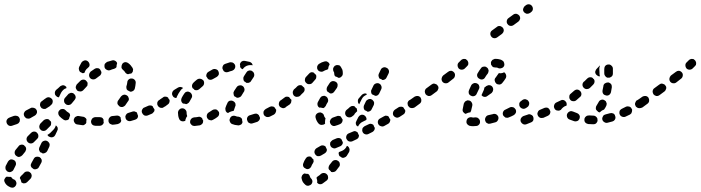

<svg xmlns="http://www.w3.org/2000/svg" viewBox="-34 -557 3248 890"><path d="M23 270Q22 268 20 266Q18 264 16 263Q13 263 10 263Q4 263 -2 262Q-2 262 -3 262Q-4 263 -5 263Q-8 265 -10 268Q-13 272 -14 275Q-15 279 -14 283Q-13 287 -11 290Q-5 301 6 307Q11 310 16 312Q20 313 24 313Q28 313 31 311Q35 309 37 306Q40 303 41 299Q44 292 40 284Q37 277 29 274Q28 274 26 273Q24 271 23 270ZM65 288Q67 290 70 291Q73 293 76 293Q80 293 84 292Q88 290 91 288Q99 280 108 271Q110 268 112 264Q113 260 113 256Q112 252 111 249Q109 245 106 243Q100 237 92 238Q83 238 78 244Q71 252 64 258Q62 260 60 263Q58 266 58 269Q59 272 61 274Q64 281 65 288ZM40 199Q39 193 35 188Q32 187 28 184Q27 183 26 183Q24 182 20 182Q17 182 15 182Q11 184 8 186Q5 189 3 192Q-3 203 -8 213Q-9 217 -9 221Q-9 225 -8 228Q-6 232 -3 235Q-1 238 3 239Q11 243 18 239Q26 236 29 229Q33 220 38 211Q41 206 40 199ZM109 205Q110 201 112 198Q117 189 122 180Q126 172 133 170Q141 168 149 171Q156 175 159 183Q161 191 157 198Q152 208 146 218Q144 222 141 224Q138 226 134 227Q131 228 128 228Q125 228 122 227Q121 226 121 226Q117 223 113 220Q112 219 111 217Q110 215 109 213Q108 209 109 205ZM86 139Q88 135 87 131Q87 129 86 127Q85 125 84 123Q81 121 79 118Q78 117 77 116Q70 112 63 114Q56 115 52 121Q45 129 38 138Q33 145 34 153Q35 161 42 166Q45 168 49 170Q53 171 57 170Q61 169 64 167Q67 165 70 162Q76 154 83 146Q85 143 86 139ZM147 133Q147 129 149 125L158 106Q162 98 170 96Q178 93 185 97Q189 99 191 102Q194 105 195 108Q197 112 196 116Q196 120 194 124L185 143Q182 149 175 152Q169 155 163 154Q161 152 159 151Q156 150 153 149Q151 147 150 145Q149 143 148 140Q146 137 147 133ZM143 80Q144 77 144 73Q144 70 143 68Q143 65 141 63Q139 61 138 59Q136 58 134 55Q128 52 121 53Q115 54 110 59L95 74Q89 80 89 88Q89 96 95 102Q101 108 109 108Q117 108 123 102L138 87Q141 84 143 80ZM234 42Q233 46 231 50L222 69Q219 75 213 78Q206 81 200 79Q198 78 195 77Q193 76 191 75Q189 73 188 72Q187 70 186 68Q192 65 198 60L213 45Q219 39 222 32Q224 28 225 24Q228 26 230 29Q232 31 233 34Q234 38 234 42ZM202 23Q203 19 203 15Q203 12 203 10Q202 7 201 5Q199 3 197 2Q195 0 193 -3Q187 -6 181 -5Q174 -4 169 0L154 15Q151 18 150 22Q148 26 148 30Q148 34 149 37Q151 41 154 44Q159 50 168 50Q176 50 182 44L197 29Q200 26 202 23ZM45 18Q49 16 52 14Q55 11 57 7Q58 4 58 0Q59 -4 57 -8Q54 -16 47 -19Q39 -22 31 -20Q22 -16 12 -13Q10 -12 10 -12Q2 -9 -2 -2Q-6 5 -3 13Q-2 17 1 20Q3 23 7 25Q11 27 15 27Q19 27 22 26Q23 26 24 25Q35 22 45 18ZM408 26Q400 26 394 21Q388 15 388 6Q388 2 390 -1Q391 -5 394 -8Q397 -11 400 -12Q404 -14 408 -14Q418 -14 428 -14Q432 -14 435 -13Q439 -12 442 -9Q443 -8 444 -6Q445 -5 446 -3Q446 1 446 6Q447 9 447 12Q445 18 440 22Q435 26 429 26Q419 26 408 26ZM354 23Q350 24 346 23Q335 22 325 20Q316 19 312 12Q307 5 308 -3Q309 -7 311 -10Q313 -14 317 -16Q320 -18 324 -19Q328 -20 332 -19Q341 -18 350 -16Q356 -16 360 -12Q365 -9 367 -4Q366 1 366 7Q366 9 366 12Q365 14 364 16Q362 18 360 19Q357 22 354 23ZM519 15Q516 17 512 18Q506 19 500 20L491 21Q487 22 483 20Q479 19 476 17Q473 15 471 11Q469 8 469 4Q468 -5 473 -11Q478 -18 486 -19L496 -20Q500 -20 505 -21Q511 -22 516 -20Q521 -18 525 -13Q525 -9 526 -4Q527 -1 528 2Q528 4 527 6Q526 8 525 10Q522 13 519 15ZM602 -8Q606 -13 606 -20Q605 -22 604 -25Q602 -30 601 -34Q600 -36 599 -37Q597 -38 596 -38Q592 -40 588 -41Q584 -41 581 -40Q571 -37 562 -34Q558 -33 555 -31Q552 -28 550 -25Q548 -22 547 -18Q547 -14 548 -10Q550 -2 557 2Q564 6 572 4Q582 1 592 -2Q598 -4 602 -8ZM268 1Q264 0 261 -2Q249 -10 241 -19Q236 -25 236 -33Q236 -41 243 -47Q246 -50 249 -51Q253 -52 257 -52Q261 -52 265 -50Q268 -48 271 -45Q275 -40 282 -36Q286 -34 289 -30Q291 -26 291 -21Q288 -15 286 -7Q286 -6 286 -5Q284 -3 281 -2Q279 0 276 0Q272 1 268 1ZM137 -33Q139 -41 135 -48Q133 -51 130 -54Q127 -56 123 -57Q119 -58 115 -58Q111 -58 108 -56Q97 -50 87 -45Q80 -41 77 -33Q75 -25 79 -18Q81 -14 84 -12Q87 -9 90 -8Q94 -7 98 -7Q102 -7 106 -9Q116 -15 127 -21Q134 -25 137 -33ZM676 -35Q679 -38 681 -41Q681 -43 682 -46Q682 -48 682 -50Q681 -51 680 -53Q676 -58 674 -64Q670 -68 665 -68Q659 -69 654 -67Q645 -63 636 -59Q632 -58 629 -55Q627 -52 625 -49Q623 -45 623 -41Q623 -37 625 -33Q628 -26 635 -22Q643 -19 651 -22Q661 -26 670 -30Q674 -32 676 -35ZM197 -65 202 -70Q209 -75 210 -83Q212 -91 207 -98Q202 -104 194 -106Q185 -107 179 -102L173 -98Q167 -93 160 -88Q153 -84 152 -76Q150 -67 155 -61Q157 -57 160 -55Q164 -53 168 -52Q172 -52 176 -52Q179 -53 183 -56Q190 -60 197 -65ZM732 -66Q734 -70 735 -74Q735 -77 735 -81Q734 -85 731 -88Q727 -95 718 -97Q710 -98 704 -93H703Q700 -91 698 -88Q696 -84 695 -80Q695 -77 695 -73Q696 -69 699 -65Q703 -59 711 -57Q720 -56 726 -61Q730 -63 732 -66ZM511 -86Q512 -90 515 -93Q521 -101 527 -110Q532 -116 540 -118Q548 -119 555 -114Q558 -112 560 -109Q562 -105 563 -101Q564 -98 563 -94Q562 -90 559 -87Q553 -77 546 -68Q541 -63 534 -61Q527 -60 521 -63Q520 -64 520 -64Q517 -68 513 -71Q512 -73 511 -75Q511 -77 510 -79Q510 -83 511 -86ZM317 -105Q317 -112 313 -118Q310 -120 308 -122Q307 -123 306 -125Q303 -126 301 -126Q298 -127 295 -127Q291 -126 288 -124Q284 -123 282 -120L267 -103Q262 -97 263 -89Q263 -81 270 -75Q273 -73 276 -71Q280 -70 284 -70Q288 -71 292 -72Q295 -74 298 -77L312 -94Q316 -99 317 -105ZM259 -140Q265 -146 273 -148Q274 -149 274 -149Q274 -149 274 -150Q273 -152 273 -155Q273 -155 273 -155Q272 -155 272 -155Q270 -158 266 -160Q263 -161 259 -162Q255 -162 251 -160Q247 -159 244 -156Q236 -148 227 -141Q224 -138 222 -135Q221 -131 220 -127Q220 -123 221 -119Q223 -116 225 -113Q228 -110 231 -108Q235 -106 239 -106Q239 -107 240 -108L249 -127Q253 -134 259 -140ZM552 -150Q551 -154 552 -157Q555 -166 556 -175Q556 -183 563 -189Q569 -194 577 -193Q585 -193 591 -186Q596 -180 595 -172Q594 -159 591 -147Q589 -139 582 -135Q576 -131 568 -132Q568 -133 568 -133Q563 -136 558 -138Q557 -139 556 -140Q555 -141 554 -142Q552 -146 552 -150ZM371 -160Q372 -164 372 -168Q372 -170 372 -173Q371 -175 370 -177Q367 -180 365 -183Q364 -184 363 -185Q357 -189 350 -188Q343 -187 338 -182Q331 -175 323 -167Q320 -164 319 -160Q317 -156 317 -152Q317 -148 319 -145Q321 -141 323 -138Q329 -133 338 -133Q346 -133 352 -139Q359 -147 366 -154Q369 -157 371 -160ZM433 -211Q435 -214 436 -218Q436 -220 436 -222Q436 -224 435 -226Q432 -230 430 -235Q425 -241 418 -241Q411 -242 405 -238Q396 -232 386 -225Q380 -219 379 -211Q378 -203 383 -196Q388 -190 396 -189Q404 -188 411 -193Q419 -199 427 -205Q431 -207 433 -211ZM536 -233Q533 -236 531 -239Q529 -242 529 -246Q529 -250 530 -254Q531 -258 533 -261Q538 -268 547 -269Q555 -269 561 -264Q572 -256 580 -243Q582 -240 583 -236Q583 -232 582 -228Q582 -224 579 -221Q577 -218 574 -216Q568 -216 563 -214Q561 -213 560 -213Q555 -213 552 -216Q548 -218 546 -222Q542 -229 536 -233ZM343 -221Q340 -222 338 -223Q333 -227 332 -234Q330 -241 333 -247L343 -266Q347 -273 355 -276Q363 -279 370 -275Q377 -271 380 -263Q383 -255 379 -248L378 -247Q375 -244 373 -242Q366 -237 362 -230Q359 -225 357 -219Q355 -218 352 -218Q350 -218 347 -218Q345 -220 343 -221ZM477 -232Q469 -229 462 -233Q454 -236 451 -244Q450 -247 450 -251Q450 -255 451 -259Q453 -263 456 -265Q459 -268 462 -270Q474 -274 486 -277Q493 -279 500 -275Q507 -271 509 -264Q509 -262 508 -261Q506 -254 506 -246Q504 -243 501 -241Q498 -239 495 -238Q486 -236 477 -232Z M900 20Q903 18 905 15Q907 12 907 9Q908 6 908 3Q908 3 908 2Q904 -3 903 -9Q899 -13 894 -15Q889 -17 884 -15Q874 -13 866 -13Q858 -12 852 -6Q847 0 847 8Q847 12 849 16Q851 19 854 22Q857 25 861 26Q864 27 868 27Q880 26 892 24Q896 23 900 20ZM1077 23Q1073 25 1069 24Q1054 23 1042 18Q1039 17 1036 14Q1033 11 1032 7Q1030 4 1030 0Q1030 -4 1032 -8Q1035 -16 1042 -19Q1050 -22 1058 -19Q1064 -16 1072 -16Q1077 -15 1082 -12Q1086 -9 1088 -5Q1088 2 1090 8Q1090 8 1090 8Q1090 12 1088 15Q1086 17 1084 20Q1081 22 1077 23ZM1164 4Q1167 2 1169 -2Q1170 -4 1171 -7Q1171 -10 1171 -12Q1170 -14 1169 -16Q1167 -19 1166 -23Q1162 -28 1156 -30Q1150 -31 1144 -29Q1135 -26 1125 -23Q1117 -21 1113 -14Q1109 -6 1112 1Q1113 5 1115 8Q1118 12 1121 13Q1125 15 1129 16Q1133 16 1136 15Q1147 12 1158 8Q1161 7 1164 4ZM806 4Q799 1 796 -7Q791 -19 791 -34V-35Q791 -39 793 -43Q794 -46 797 -49Q800 -52 804 -54Q807 -55 811 -55Q819 -55 825 -49Q831 -43 831 -35V-34Q831 -26 833 -22Q833 -21 833 -20Q834 -20 834 -19Q829 -13 827 -6Q825 -2 825 3Q824 3 823 4Q823 4 822 4Q814 7 806 4ZM981 -24Q983 -31 981 -38Q980 -39 979 -40Q976 -43 973 -47Q968 -51 962 -50Q956 -50 951 -47Q943 -41 934 -36Q927 -32 925 -24Q923 -16 927 -9Q929 -6 932 -3Q935 -1 939 0Q943 1 947 1Q951 0 954 -2Q964 -7 973 -14Q979 -18 981 -24ZM1244 -36Q1247 -42 1246 -49Q1245 -50 1244 -51Q1241 -55 1239 -59Q1238 -60 1236 -61Q1234 -63 1232 -63Q1228 -64 1224 -64Q1220 -63 1217 -62Q1208 -57 1198 -52Q1195 -50 1192 -47Q1190 -44 1188 -41Q1187 -37 1187 -33Q1188 -29 1189 -25Q1193 -18 1201 -15Q1209 -13 1216 -16Q1226 -21 1236 -26Q1242 -30 1244 -36ZM1011 -49Q1010 -53 1011 -57Q1014 -67 1020 -79Q1023 -87 1031 -90Q1039 -92 1046 -89Q1050 -87 1053 -84Q1055 -82 1057 -78Q1058 -74 1058 -70Q1058 -66 1056 -63Q1052 -53 1050 -45Q1049 -45 1049 -44Q1049 -43 1049 -43Q1041 -42 1034 -39Q1028 -37 1023 -33Q1020 -34 1017 -36Q1015 -39 1013 -41Q1011 -45 1011 -49ZM1300 -74Q1301 -82 1296 -88Q1294 -92 1291 -94Q1287 -96 1283 -97Q1280 -97 1276 -97Q1272 -96 1269 -93L1267 -92Q1260 -87 1259 -79Q1257 -71 1262 -64Q1264 -61 1268 -59Q1271 -57 1275 -56Q1279 -55 1283 -56Q1287 -57 1290 -59L1291 -61Q1298 -65 1300 -74ZM732 -64 744 -73Q749 -76 751 -82Q753 -88 752 -94Q749 -97 747 -100Q746 -102 745 -105Q743 -106 741 -107Q739 -108 736 -109Q732 -109 728 -109Q724 -108 721 -105L709 -97L704 -93Q697 -89 695 -81Q694 -72 699 -66Q701 -62 704 -60Q708 -58 711 -57Q715 -57 719 -57Q723 -58 726 -61ZM820 -123Q822 -126 825 -129Q828 -131 832 -132Q836 -133 840 -132Q844 -131 847 -129Q854 -124 856 -116Q858 -108 853 -101Q848 -93 844 -85Q841 -80 837 -78Q833 -75 828 -74Q828 -74 827 -75Q821 -77 814 -77Q808 -82 806 -89Q805 -96 808 -103Q813 -113 820 -123ZM812 -147Q813 -148 815 -149Q810 -153 803 -154Q796 -154 791 -151L773 -140Q766 -135 764 -127Q762 -119 767 -112Q769 -107 774 -105Q779 -102 784 -103Q785 -108 788 -113Q793 -124 801 -135Q805 -142 812 -147ZM1048 -127Q1049 -131 1051 -135Q1056 -143 1063 -153Q1068 -160 1076 -161Q1084 -163 1091 -158Q1094 -156 1096 -153Q1098 -150 1099 -146Q1100 -142 1099 -138Q1099 -134 1096 -131Q1090 -121 1085 -113Q1082 -108 1076 -106Q1070 -103 1064 -104Q1060 -107 1056 -109Q1055 -110 1053 -110Q1052 -112 1050 -115Q1049 -117 1049 -120Q1048 -124 1048 -127ZM868 -140Q874 -138 880 -139Q885 -140 890 -144Q897 -150 905 -157Q911 -162 912 -170Q913 -179 908 -185Q902 -191 894 -192Q886 -193 879 -188Q870 -181 862 -173Q857 -168 856 -161Q855 -154 859 -148Q859 -148 859 -148Q865 -145 868 -140ZM1108 -221Q1110 -224 1113 -227Q1116 -229 1120 -230Q1124 -231 1128 -230Q1132 -230 1135 -227Q1142 -223 1144 -215Q1146 -207 1142 -200Q1137 -192 1130 -182Q1128 -178 1125 -176Q1122 -174 1118 -173Q1115 -173 1113 -173Q1110 -173 1108 -173Q1106 -175 1103 -177Q1101 -179 1098 -180Q1094 -185 1094 -192Q1093 -198 1097 -204Q1103 -213 1108 -221ZM926 -219Q929 -222 932 -224Q942 -230 951 -235Q959 -239 967 -236Q975 -234 978 -227Q982 -219 980 -211Q977 -204 970 -200Q961 -195 952 -190Q947 -187 941 -187Q935 -187 930 -191Q928 -195 925 -199Q924 -200 923 -201Q922 -204 922 -207Q922 -209 923 -212Q924 -216 926 -219ZM1031 -268Q1035 -269 1039 -268Q1043 -268 1046 -266Q1050 -264 1052 -261Q1055 -258 1056 -254Q1058 -246 1054 -239Q1050 -232 1042 -229Q1033 -227 1023 -223Q1020 -222 1016 -222Q1012 -222 1008 -224Q1006 -225 1005 -226Q1003 -227 1002 -229Q1000 -233 998 -237Q998 -239 997 -240Q996 -247 1000 -253Q1003 -259 1010 -261Q1021 -265 1031 -268ZM1078 -260Q1080 -267 1086 -272Q1092 -276 1100 -275Q1112 -273 1124 -270Q1129 -268 1133 -264Q1137 -259 1137 -254Q1136 -254 1134 -255Q1125 -256 1116 -254Q1108 -252 1101 -247Q1095 -242 1091 -236Q1087 -237 1084 -240Q1081 -243 1079 -246Q1080 -253 1078 -260Z M1400 255Q1397 251 1394 249Q1393 249 1391 249Q1384 249 1378 247Q1374 248 1372 250Q1369 252 1367 255Q1365 259 1364 263Q1363 266 1364 270Q1366 280 1370 287Q1375 294 1382 300Q1388 305 1396 304Q1405 302 1410 296Q1415 289 1414 281Q1412 273 1406 268Q1404 266 1403 262Q1402 258 1400 255ZM1436 290Q1441 296 1448 297Q1455 298 1461 294Q1470 288 1480 280Q1483 278 1485 274Q1487 271 1487 267Q1487 263 1486 259Q1485 255 1482 252Q1477 246 1469 245Q1461 244 1454 249Q1447 256 1440 260Q1438 261 1436 263Q1434 265 1433 267Q1435 273 1436 278Q1437 284 1436 290ZM1505 193Q1510 186 1519 185Q1527 184 1533 189Q1537 191 1539 195Q1541 198 1541 202Q1542 206 1541 210Q1540 214 1537 217Q1531 226 1524 234Q1520 239 1514 240Q1507 242 1501 240Q1501 239 1500 238Q1496 233 1491 229Q1488 224 1489 219Q1490 213 1493 208Q1499 201 1505 193ZM1420 192Q1420 188 1419 184Q1419 183 1419 183Q1419 182 1419 182Q1412 177 1408 170Q1401 167 1394 169Q1387 171 1383 178Q1376 188 1372 200Q1369 207 1372 215Q1376 222 1384 225Q1387 227 1391 227Q1395 227 1399 225Q1403 223 1405 220Q1408 218 1409 214Q1412 206 1417 199Q1419 196 1420 192ZM1552 142 1537 148Q1535 153 1536 157Q1537 162 1539 166Q1543 168 1547 171Q1549 172 1551 174Q1557 176 1563 173Q1569 171 1573 166Q1578 157 1584 148Q1586 144 1586 140Q1587 137 1586 133Q1585 129 1583 126Q1580 122 1577 120Q1576 120 1576 120Q1575 119 1574 119Q1571 127 1565 133Q1559 139 1552 142ZM1433 130Q1426 135 1424 143Q1422 151 1427 158Q1431 165 1439 167Q1447 168 1454 164Q1462 159 1471 154Q1476 151 1479 146Q1482 141 1481 135Q1479 131 1477 127Q1476 125 1475 122Q1470 118 1464 117Q1457 116 1452 119Q1441 125 1433 130ZM1549 117Q1552 114 1554 110Q1554 108 1555 106Q1555 104 1555 102Q1553 99 1552 96Q1550 93 1549 89Q1545 84 1539 83Q1533 82 1527 84L1508 92Q1505 94 1502 97Q1499 100 1497 103Q1496 107 1496 111Q1496 115 1498 119Q1499 122 1502 125Q1505 128 1509 129Q1512 131 1516 131Q1520 131 1524 129L1543 121Q1546 120 1549 117ZM1627 82Q1630 76 1630 70Q1628 67 1627 65Q1625 61 1624 57Q1619 53 1613 51Q1607 50 1602 53L1583 61Q1575 64 1572 72Q1569 80 1572 87Q1576 95 1583 98Q1591 101 1599 98L1618 89Q1623 87 1627 82ZM1698 50Q1701 47 1702 44Q1703 41 1703 39Q1704 37 1703 35Q1702 32 1700 30Q1698 26 1697 22Q1692 18 1686 17Q1680 16 1675 19L1656 28Q1653 30 1650 33Q1647 36 1646 39Q1645 43 1645 47Q1645 51 1647 55Q1650 62 1658 65Q1666 68 1674 64L1692 55Q1696 53 1698 50ZM1773 8Q1776 2 1775 -4Q1773 -6 1771 -9Q1769 -13 1768 -16Q1766 -18 1764 -19Q1763 -20 1761 -20Q1757 -21 1753 -21Q1749 -20 1746 -18L1728 -8Q1720 -4 1718 4Q1716 12 1720 19Q1724 26 1732 28Q1740 31 1747 27L1765 17Q1771 14 1773 8ZM1618 23Q1617 22 1616 20Q1615 16 1615 12Q1616 8 1618 4L1627 -14Q1631 -21 1638 -24Q1646 -27 1654 -23Q1657 -21 1660 -18Q1662 -15 1664 -11Q1665 -9 1665 -6Q1665 -3 1664 -1L1646 8Q1639 11 1634 17Q1629 22 1626 29Q1623 28 1620 27Q1619 25 1618 23ZM1552 9Q1555 3 1554 -4Q1553 -5 1552 -6Q1549 -11 1546 -16Q1545 -17 1544 -18Q1543 -19 1541 -19Q1538 -20 1534 -20Q1530 -20 1526 -18Q1518 -15 1509 -12Q1506 -11 1503 -8Q1499 -6 1498 -2Q1496 1 1495 5Q1495 9 1496 13Q1499 21 1506 25Q1513 29 1521 26Q1532 23 1543 18Q1549 15 1552 9ZM1457 22Q1449 22 1443 16Q1433 5 1429 -11Q1427 -19 1431 -26Q1436 -33 1444 -35Q1447 -36 1451 -36Q1455 -35 1459 -33Q1462 -31 1465 -28Q1467 -25 1468 -21Q1469 -15 1473 -11Q1473 -11 1474 -10Q1475 -9 1475 -8Q1473 -2 1473 4Q1472 9 1473 15Q1473 15 1473 16Q1472 16 1472 17Q1466 22 1457 22ZM1843 -35Q1846 -41 1844 -47Q1842 -49 1840 -52Q1838 -55 1836 -59Q1835 -60 1833 -61Q1831 -62 1829 -62Q1825 -63 1821 -62Q1817 -62 1814 -60L1797 -49Q1790 -44 1788 -36Q1786 -28 1790 -21Q1793 -18 1796 -15Q1799 -13 1803 -12Q1807 -11 1811 -12Q1815 -13 1818 -15L1835 -26Q1841 -29 1843 -35ZM1617 -37Q1618 -39 1621 -40Q1622 -43 1621 -47Q1621 -50 1620 -54Q1618 -55 1616 -57Q1612 -60 1610 -64Q1608 -65 1606 -65Q1605 -66 1603 -66Q1599 -66 1595 -65Q1591 -63 1588 -61Q1581 -54 1573 -48Q1567 -43 1566 -35Q1565 -27 1570 -20Q1575 -14 1583 -13Q1592 -12 1598 -17Q1602 -20 1607 -24Q1610 -31 1617 -37ZM1670 -39Q1676 -39 1681 -42Q1687 -45 1689 -51L1698 -69Q1700 -73 1700 -77Q1701 -81 1699 -85Q1698 -88 1695 -91Q1693 -94 1689 -96Q1682 -100 1674 -97Q1666 -94 1662 -87L1653 -68Q1651 -62 1652 -56Q1653 -50 1657 -46Q1660 -45 1664 -43Q1667 -41 1670 -39ZM1450 -103Q1452 -106 1455 -109Q1458 -111 1462 -112Q1466 -113 1470 -113Q1473 -112 1477 -110Q1484 -106 1486 -98Q1489 -90 1485 -83Q1479 -74 1476 -66Q1474 -63 1471 -60Q1468 -57 1465 -56Q1464 -56 1464 -56Q1464 -56 1464 -56Q1459 -57 1454 -58Q1450 -59 1446 -58Q1440 -62 1438 -69Q1436 -76 1439 -83Q1444 -92 1450 -103ZM1893 -66Q1895 -70 1896 -74Q1896 -77 1896 -81Q1895 -85 1892 -88Q1888 -95 1879 -97Q1871 -98 1865 -93H1864Q1860 -90 1858 -87Q1856 -84 1855 -80Q1855 -76 1856 -72Q1856 -68 1859 -65Q1863 -58 1872 -57Q1880 -55 1887 -60V-61Q1891 -63 1893 -66ZM1314 -79Q1316 -82 1316 -86Q1317 -89 1317 -91Q1316 -93 1316 -96Q1314 -97 1312 -99Q1309 -103 1306 -107Q1301 -109 1295 -109Q1289 -109 1285 -105Q1277 -99 1269 -93Q1262 -89 1260 -81Q1259 -72 1264 -66Q1266 -62 1269 -60Q1273 -58 1276 -57Q1280 -57 1284 -57Q1288 -58 1291 -61Q1300 -67 1309 -73Q1312 -76 1314 -79ZM1651 -109Q1658 -115 1666 -118Q1666 -118 1666 -118Q1666 -120 1665 -122Q1665 -122 1664 -123Q1658 -125 1653 -123Q1647 -121 1643 -117Q1636 -109 1630 -102Q1624 -96 1625 -87Q1625 -79 1631 -74Q1631 -73 1631 -73Q1631 -73 1631 -73Q1632 -76 1633 -78L1642 -96Q1646 -104 1651 -109ZM1378 -139Q1379 -145 1376 -151Q1373 -153 1371 -155Q1368 -158 1365 -161Q1360 -163 1354 -162Q1348 -161 1344 -157Q1337 -149 1329 -143Q1326 -140 1325 -136Q1323 -133 1323 -129Q1323 -125 1324 -121Q1326 -117 1328 -114Q1334 -108 1342 -108Q1351 -108 1357 -113Q1364 -121 1372 -128Q1377 -133 1378 -139ZM1705 -113Q1711 -112 1716 -115Q1722 -119 1724 -124L1733 -143Q1735 -147 1735 -151Q1735 -155 1734 -158Q1732 -162 1730 -165Q1727 -168 1723 -170Q1716 -173 1708 -170Q1700 -167 1697 -160L1688 -141Q1686 -138 1686 -134Q1686 -130 1687 -126Q1688 -124 1689 -122Q1690 -120 1692 -119Q1695 -118 1699 -116Q1702 -115 1705 -113ZM1494 -172Q1499 -179 1507 -181Q1515 -182 1522 -178Q1529 -174 1531 -166Q1532 -157 1528 -150Q1523 -143 1516 -133Q1513 -128 1507 -125Q1502 -123 1496 -124Q1492 -127 1488 -130Q1486 -131 1484 -132Q1480 -137 1480 -143Q1480 -150 1483 -155Q1490 -165 1494 -172ZM1432 -199Q1433 -204 1431 -210Q1425 -214 1421 -220Q1415 -223 1408 -222Q1402 -220 1398 -215L1384 -200Q1379 -194 1379 -185Q1380 -177 1386 -172Q1392 -166 1400 -167Q1409 -167 1414 -173L1428 -189Q1432 -193 1432 -199ZM1722 -215 1731 -234Q1734 -241 1742 -244Q1750 -247 1757 -243Q1765 -240 1768 -232Q1771 -224 1767 -216L1758 -198Q1756 -192 1750 -189Q1745 -186 1739 -186Q1736 -188 1733 -190Q1729 -192 1726 -192Q1722 -197 1721 -203Q1719 -209 1722 -215ZM1515 -219Q1515 -222 1513 -224Q1509 -231 1510 -239Q1512 -247 1518 -252Q1522 -254 1525 -255Q1529 -256 1533 -255Q1537 -255 1541 -253Q1544 -250 1546 -247Q1550 -241 1553 -234Q1555 -227 1555 -219Q1555 -217 1555 -215Q1555 -211 1553 -207Q1551 -204 1548 -201Q1545 -199 1542 -197Q1539 -196 1535 -196Q1534 -197 1534 -197Q1527 -201 1520 -203Q1517 -206 1516 -210Q1515 -213 1515 -218Q1515 -218 1515 -219ZM1494 -258Q1493 -262 1491 -265Q1488 -268 1485 -270Q1482 -272 1478 -273Q1474 -273 1470 -272Q1457 -269 1445 -261Q1442 -259 1439 -255Q1437 -252 1436 -248Q1436 -244 1436 -240Q1437 -236 1439 -233Q1444 -226 1452 -225Q1460 -223 1467 -228Q1474 -232 1479 -233Q1482 -234 1484 -235Q1486 -236 1487 -237Q1487 -240 1488 -243Q1489 -251 1494 -258Z M1919 -89Q1920 -97 1916 -104Q1911 -111 1903 -112Q1895 -113 1888 -109L1864 -92Q1861 -90 1859 -86Q1857 -83 1856 -79Q1856 -75 1857 -71Q1857 -67 1860 -64Q1864 -57 1873 -56Q1881 -55 1888 -59L1911 -76Q1918 -81 1919 -89ZM1995 -139Q1997 -142 1998 -146Q1999 -150 1998 -154Q1997 -158 1994 -161Q1992 -164 1989 -166Q1985 -168 1981 -169Q1977 -170 1973 -169Q1970 -168 1966 -165L1943 -148Q1940 -146 1938 -143Q1936 -139 1935 -135Q1935 -131 1936 -127Q1937 -124 1939 -120Q1944 -114 1952 -112Q1960 -111 1967 -116L1990 -133Q1993 -135 1995 -139ZM2075 -207Q2076 -215 2071 -221Q2065 -228 2057 -229Q2049 -229 2043 -224Q2032 -216 2020 -207Q2014 -201 2013 -193Q2012 -185 2017 -178Q2022 -172 2030 -171Q2039 -170 2045 -175Q2057 -184 2068 -193Q2074 -198 2075 -207ZM2136 -256Q2137 -260 2137 -264Q2137 -268 2135 -272Q2134 -275 2131 -278Q2128 -281 2125 -283Q2121 -284 2117 -284Q2113 -284 2109 -282Q2106 -281 2103 -278Q2098 -273 2093 -268Q2087 -263 2087 -254Q2087 -246 2092 -240Q2098 -234 2106 -234Q2115 -234 2121 -240Q2126 -245 2131 -250Q2134 -253 2136 -256Z M2173 27Q2181 27 2187 20Q2192 14 2191 6Q2191 2 2189 -2Q2187 -5 2184 -8Q2181 -10 2178 -12Q2174 -13 2170 -13Q2164 -12 2159 -12Q2156 -12 2154 -13Q2146 -15 2138 -11Q2131 -7 2129 1Q2128 4 2128 8Q2128 12 2130 16Q2132 19 2135 22Q2138 24 2142 26Q2150 28 2159 28Q2165 28 2173 27ZM2274 0Q2278 -7 2276 -15Q2275 -19 2272 -22Q2270 -25 2266 -27Q2263 -29 2259 -29Q2255 -30 2251 -28Q2240 -25 2229 -23Q2221 -21 2217 -13Q2213 -6 2215 2Q2216 6 2218 9Q2220 12 2224 14Q2227 16 2231 17Q2235 17 2239 16Q2251 13 2262 10Q2270 8 2274 0ZM2357 -34Q2360 -42 2356 -50Q2354 -53 2351 -56Q2348 -59 2344 -60Q2341 -61 2337 -61Q2333 -61 2329 -59Q2319 -54 2309 -49Q2301 -46 2298 -38Q2295 -31 2298 -23Q2300 -19 2303 -17Q2306 -14 2309 -12Q2313 -11 2317 -11Q2321 -11 2325 -13Q2336 -17 2347 -23Q2354 -27 2357 -34ZM2116 -77Q2118 -81 2120 -84Q2122 -87 2126 -89Q2129 -91 2133 -92Q2137 -92 2141 -91Q2149 -89 2153 -81Q2157 -74 2155 -66Q2152 -55 2150 -45Q2150 -43 2148 -40Q2147 -38 2146 -36Q2145 -36 2144 -36Q2136 -35 2128 -31Q2126 -30 2125 -29Q2118 -31 2113 -38Q2109 -44 2111 -52Q2113 -64 2116 -77ZM2416 -66Q2418 -70 2419 -74Q2419 -77 2419 -81Q2418 -85 2415 -89Q2411 -95 2402 -97Q2394 -98 2387 -93Q2385 -91 2382 -89Q2375 -85 2373 -77Q2372 -68 2376 -62Q2379 -58 2382 -56Q2385 -54 2389 -53Q2393 -52 2397 -53Q2401 -54 2404 -56Q2407 -58 2411 -61Q2414 -63 2416 -66ZM2227 -161Q2231 -163 2235 -162Q2239 -162 2242 -160Q2246 -158 2248 -155Q2253 -148 2252 -140Q2251 -132 2245 -126Q2235 -119 2225 -112Q2219 -107 2211 -108Q2203 -109 2198 -116Q2202 -124 2206 -134Q2210 -141 2211 -149Q2211 -150 2211 -151Q2216 -154 2220 -158Q2223 -160 2227 -161ZM2139 -124Q2142 -116 2150 -113Q2157 -109 2165 -112Q2173 -115 2176 -123Q2181 -133 2186 -144Q2190 -151 2187 -159Q2185 -167 2177 -170Q2174 -172 2170 -172Q2166 -173 2162 -171Q2158 -170 2155 -167Q2152 -165 2150 -161Q2145 -150 2140 -139Q2137 -132 2139 -124ZM2312 -209Q2310 -217 2303 -222Q2300 -220 2296 -219Q2287 -216 2279 -218Q2278 -218 2278 -218Q2277 -217 2277 -216Q2276 -215 2276 -215Q2271 -207 2264 -198Q2258 -192 2259 -184Q2260 -176 2266 -170Q2272 -165 2281 -165Q2289 -166 2294 -172Q2304 -184 2310 -194Q2314 -201 2312 -209ZM2178 -204Q2180 -196 2188 -192Q2195 -187 2203 -189Q2211 -191 2215 -199Q2221 -209 2227 -216Q2229 -220 2230 -223Q2231 -227 2231 -231Q2230 -235 2228 -239Q2226 -242 2223 -244Q2220 -247 2216 -248Q2212 -249 2208 -248Q2204 -248 2201 -246Q2197 -244 2195 -240Q2188 -231 2181 -219Q2176 -212 2178 -204ZM2242 -269Q2243 -273 2246 -276Q2248 -280 2252 -281Q2255 -283 2259 -284Q2263 -284 2267 -284Q2274 -284 2281 -282Q2288 -281 2294 -277Q2297 -275 2300 -272Q2302 -269 2303 -265Q2304 -261 2304 -257Q2304 -254 2302 -250Q2298 -243 2290 -241Q2282 -238 2274 -242Q2271 -244 2267 -244Q2265 -244 2264 -244Q2259 -244 2255 -245Q2251 -246 2248 -249Q2247 -250 2247 -251Q2245 -254 2243 -256Q2242 -257 2242 -259Q2242 -260 2242 -262Q2241 -266 2242 -269Z M2301 -413Q2302 -422 2297 -428Q2295 -431 2291 -433Q2288 -436 2284 -436Q2280 -437 2276 -436Q2272 -435 2269 -432L2247 -416Q2240 -411 2239 -403Q2238 -395 2243 -388Q2248 -381 2256 -380Q2264 -379 2271 -384L2293 -400Q2299 -405 2301 -413ZM2377 -470Q2378 -478 2373 -485Q2368 -491 2360 -493Q2351 -494 2345 -489L2323 -473Q2316 -468 2315 -459Q2314 -451 2319 -445Q2324 -438 2332 -437Q2340 -436 2347 -441L2369 -457Q2375 -462 2377 -470ZM2436 -514Q2437 -522 2432 -529Q2427 -536 2419 -537Q2411 -538 2404 -533L2399 -529Q2396 -527 2394 -523Q2392 -520 2391 -516Q2390 -512 2391 -508Q2392 -504 2395 -501Q2397 -498 2401 -496Q2404 -494 2408 -493Q2412 -493 2416 -494Q2420 -495 2423 -497L2428 -501Q2435 -506 2436 -514Z M2437 3Q2440 -3 2439 -10Q2438 -12 2438 -14Q2437 -16 2436 -19Q2432 -24 2426 -26Q2419 -29 2413 -26Q2400 -22 2392 -19Q2385 -16 2381 -9Q2377 -1 2380 7Q2383 14 2390 18Q2398 22 2406 19Q2414 16 2426 11Q2433 9 2437 3ZM2724 18Q2720 19 2716 19Q2705 19 2693 18Q2685 17 2679 11Q2674 5 2675 -4Q2675 -8 2677 -11Q2679 -15 2682 -17Q2685 -20 2689 -21Q2693 -22 2697 -22Q2707 -21 2717 -21Q2723 -21 2728 -17Q2733 -13 2735 -8Q2735 -3 2736 2Q2736 2 2736 2Q2736 5 2734 8Q2733 11 2731 13Q2728 16 2724 18ZM2816 -2Q2820 -8 2819 -16Q2818 -16 2818 -17Q2817 -20 2816 -24Q2814 -26 2813 -28Q2811 -29 2809 -31Q2805 -32 2801 -33Q2797 -33 2793 -32Q2783 -29 2774 -27Q2770 -26 2766 -24Q2763 -22 2761 -18Q2759 -15 2758 -11Q2757 -7 2758 -3Q2760 5 2767 9Q2774 14 2782 12Q2793 9 2805 6Q2812 4 2816 -2ZM2606 -3Q2598 -6 2595 -14Q2592 -22 2595 -29Q2597 -33 2600 -36Q2603 -39 2606 -40Q2610 -42 2614 -42Q2618 -41 2622 -40Q2631 -36 2640 -33Q2646 -31 2650 -26Q2654 -21 2654 -15Q2653 -10 2652 -6Q2649 1 2642 4Q2635 7 2628 5Q2616 1 2606 -3ZM2515 -29Q2518 -35 2517 -42Q2516 -44 2515 -45Q2514 -48 2513 -50Q2509 -56 2503 -58Q2496 -59 2490 -57L2469 -48Q2466 -47 2463 -44Q2460 -41 2459 -37Q2457 -34 2457 -30Q2457 -26 2459 -22Q2460 -18 2463 -16Q2466 -13 2469 -11Q2473 -10 2477 -10Q2481 -10 2485 -11L2505 -20Q2512 -23 2515 -29ZM2892 -31Q2894 -34 2895 -38Q2896 -41 2896 -44Q2896 -47 2896 -50Q2895 -51 2895 -51Q2893 -54 2891 -58Q2889 -60 2887 -61Q2885 -62 2883 -63Q2879 -64 2875 -64Q2871 -64 2867 -62Q2858 -57 2849 -53Q2845 -51 2842 -48Q2839 -45 2838 -42Q2837 -38 2837 -34Q2837 -30 2839 -26Q2842 -19 2850 -16Q2858 -13 2865 -16Q2875 -21 2886 -26Q2889 -28 2892 -31ZM2733 -44Q2732 -46 2730 -47Q2727 -52 2728 -57Q2728 -63 2731 -67Q2736 -75 2741 -84Q2744 -91 2752 -94Q2760 -97 2767 -93Q2771 -91 2774 -88Q2776 -85 2777 -81Q2779 -78 2778 -74Q2778 -70 2776 -66Q2772 -57 2766 -49Q2760 -47 2754 -43Q2750 -40 2746 -36Q2744 -36 2742 -37Q2740 -38 2738 -39Q2736 -42 2733 -44ZM2592 -68Q2592 -68 2592 -68Q2593 -71 2593 -74Q2593 -77 2592 -80Q2592 -81 2592 -81Q2589 -84 2587 -88Q2585 -90 2583 -91Q2581 -92 2579 -93Q2575 -94 2571 -94Q2567 -93 2564 -91Q2555 -87 2545 -82Q2537 -78 2535 -70Q2532 -62 2536 -55Q2537 -51 2540 -49Q2543 -46 2547 -45Q2551 -44 2555 -44Q2559 -44 2562 -46Q2564 -47 2566 -48Q2570 -54 2576 -59Q2583 -65 2591 -67Q2592 -67 2592 -67Q2592 -67 2592 -68ZM2952 -73Q2953 -82 2948 -88Q2946 -92 2943 -94Q2940 -96 2936 -97Q2932 -97 2928 -97Q2924 -96 2921 -93L2918 -92Q2915 -90 2913 -86Q2911 -83 2910 -79Q2909 -75 2910 -71Q2911 -67 2913 -64Q2915 -61 2919 -59Q2922 -56 2926 -56Q2930 -55 2934 -56Q2938 -57 2941 -59L2943 -61Q2950 -65 2952 -73ZM2661 -119Q2662 -126 2658 -132Q2657 -133 2656 -134Q2654 -136 2652 -138Q2647 -142 2640 -142Q2633 -141 2628 -137Q2619 -129 2612 -123Q2605 -118 2605 -110Q2604 -101 2609 -95Q2614 -88 2623 -88Q2631 -87 2637 -92Q2645 -99 2654 -107Q2660 -111 2661 -119ZM2763 -158Q2763 -162 2765 -165Q2767 -169 2771 -171Q2774 -173 2778 -174Q2782 -175 2786 -175Q2794 -173 2799 -167Q2803 -160 2802 -152Q2800 -140 2798 -129Q2796 -122 2790 -117Q2784 -113 2777 -114Q2772 -116 2768 -117Q2762 -120 2760 -126Q2758 -132 2759 -138Q2761 -148 2763 -158ZM2704 -153 2716 -165Q2721 -170 2722 -177Q2723 -184 2719 -190Q2717 -191 2716 -192Q2714 -194 2713 -196Q2707 -200 2700 -199Q2693 -198 2688 -193L2676 -181L2672 -178Q2666 -172 2666 -164Q2666 -156 2672 -150Q2678 -144 2686 -144Q2694 -144 2700 -149ZM2767 -217V-220Q2767 -229 2767 -237Q2767 -246 2772 -252Q2778 -258 2786 -258Q2794 -259 2800 -253Q2807 -247 2807 -239Q2807 -230 2807 -220V-216Q2807 -212 2806 -209Q2804 -205 2801 -202Q2799 -200 2796 -199Q2793 -197 2790 -197Q2790 -197 2789 -197Q2785 -197 2781 -197Q2775 -199 2771 -205Q2767 -210 2767 -217ZM2747 -252Q2747 -253 2747 -254Q2747 -253 2747 -253Q2746 -253 2746 -253L2731 -237Q2728 -234 2727 -230Q2725 -227 2725 -223Q2725 -219 2727 -215Q2729 -211 2732 -209Q2735 -206 2739 -204Q2743 -203 2747 -203Q2745 -210 2745 -217V-220Q2745 -228 2744 -237Q2744 -245 2747 -252Z M2975 -89Q2976 -97 2972 -104Q2967 -111 2959 -112Q2951 -113 2944 -109L2920 -92Q2917 -90 2915 -86Q2913 -83 2912 -79Q2912 -75 2913 -71Q2913 -67 2916 -64Q2920 -57 2929 -56Q2937 -55 2944 -59L2967 -76Q2974 -81 2975 -89ZM3051 -139Q3053 -142 3054 -146Q3055 -150 3054 -154Q3053 -158 3050 -161Q3048 -164 3045 -166Q3041 -168 3037 -169Q3033 -170 3029 -169Q3026 -168 3022 -165L2999 -148Q2996 -146 2994 -143Q2992 -139 2991 -135Q2991 -131 2992 -127Q2993 -124 2995 -120Q3000 -114 3008 -112Q3016 -111 3023 -116L3046 -133Q3049 -135 3051 -139ZM3131 -207Q3132 -215 3127 -221Q3121 -228 3113 -229Q3105 -229 3099 -224Q3088 -216 3076 -207Q3070 -201 3069 -193Q3068 -185 3073 -178Q3078 -172 3086 -171Q3095 -170 3101 -175Q3113 -184 3124 -193Q3130 -198 3131 -207ZM3192 -256Q3193 -260 3193 -264Q3193 -268 3191 -272Q3190 -275 3187 -278Q3184 -281 3181 -283Q3177 -284 3173 -284Q3169 -284 3165 -282Q3162 -281 3159 -278Q3154 -273 3149 -268Q3143 -263 3143 -254Q3143 -246 3148 -240Q3154 -234 3162 -234Q3171 -234 3177 -240Q3182 -245 3187 -250Q3190 -253 3192 -256Z"/></svg>

Font: FRB American Cursive Dashed
Style: Bold Italic
Weight: 700
Italic angle: -25°
Version: Version 2.0;Modular Font Editor K font №1